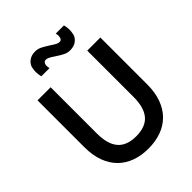

<svg xmlns="http://www.w3.org/2000/svg" viewBox="-266 -1097 1253 1253"><g transform="rotate(-45 360.0 -471.0)"><path d="M360 15Q295 15 241.8 -4.2Q188.5 -23.5 150.2 -61.5Q112 -99.5 91 -156.2Q70 -213 70 -287.5V-720H191V-292.5Q191 -194.5 232.5 -146.5Q274 -98.5 360 -98.5Q446.5 -98.5 487.8 -146.5Q529 -194.5 529 -292.5V-720H650V-287.5Q650 -213 629 -156.2Q608 -99.5 570 -61.5Q532 -23.5 478.5 -4.2Q425 15 360 15ZM451.5 -800Q428.5 -800 407 -810.5Q385.5 -821 355.5 -841Q334 -856 320.5 -862.8Q307 -869.5 295.5 -869.5Q285 -869.5 278.8 -862Q272.5 -854.5 271.8 -846.5Q271 -838.5 271 -836Q271 -825 274.5 -813.5H198.5Q192.5 -838 192.5 -859.5Q192.5 -874 197 -896.8Q201.5 -919.5 224.2 -938.2Q247 -957 285 -957Q308 -957 329.5 -946.5Q351 -936 381.5 -916Q403 -901.5 416.2 -894.5Q429.5 -887.5 441 -887.5Q456.5 -887.5 461 -899.5Q465.5 -911.5 465.5 -921Q465.5 -931.5 462 -944H538Q544 -919.5 544 -897.5Q544 -883.5 539.8 -860.8Q535.5 -838 512.5 -819Q489.5 -800 451.5 -800Z"/></g></svg>

Font: Vela Sans Bd
Style: Bold
Weight: 700
Designer: Principal design: Mikhail Sharanda - project Manrope.
Design modification: Ravid Balaliev
Foundry: Mikhail Sharanda
Version: Version 1.001